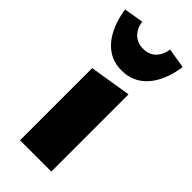

<svg xmlns="http://www.w3.org/2000/svg" viewBox="-240 -733 777 777"><g transform="rotate(45 149.0 -344.5)"><path d="M58 0V-413L237 -442V0ZM148 -490Q83 -490 40.5 -538.5Q-2 -587 -16 -675L68 -689Q74 -653 95 -633.5Q116 -614 148 -614Q181 -614 201.5 -633.5Q222 -653 228 -689L314 -675Q301 -587 258 -538.5Q215 -490 148 -490Z"/></g></svg>

Font: Ysabeau Infant Black
Style: Regular
Weight: 900
Designer: Christian Thalmann (Catharsis Fonts)
Version: Version 2.001;gftools[0.9.30]; featfreeze: ss01,ss02,lnum